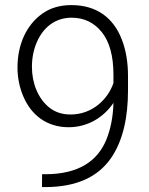

<svg xmlns="http://www.w3.org/2000/svg" viewBox="-20 -741 595 766"><path d="M147.5 5.4H160.2C288.6 5.4 372.1 -37.6 421.9 -108.9C471.7 -180.2 490.7 -275.4 490.7 -380.9V-437C490.7 -492.2 482.4 -541.5 465.8 -584C432.6 -669.4 366.2 -720.7 264.6 -720.7C219.7 -720.7 181.2 -709.5 149.4 -687C85 -641.6 49.8 -563 49.8 -471.7C49.8 -431.2 57.6 -392.6 73.2 -356C104 -283.2 165.5 -233.4 253.9 -233.4C329.6 -233.4 393.6 -272.5 432.6 -330.6C431.2 -276.4 421.9 -228 404.8 -185.1C370.1 -99.1 294.4 -45.9 160.2 -45.9H147.9ZM107.4 -474.1C107.4 -509.3 113.8 -542 126.5 -571.8C151.9 -631.3 199.7 -670.4 265.6 -670.4C314.9 -670.4 355 -651.4 386.2 -612.8C417 -574.2 432.6 -517.6 432.6 -442.9V-409.7C411.1 -346.7 350.1 -284.2 261.2 -284.2C228 -284.2 200.2 -293.5 177.2 -311.5C131.3 -348.1 107.4 -409.7 107.4 -474.1Z"/></svg>

Font: Vazirmatn ExtraLight
Style: Regular
Weight: 200
Designer: Saber Rastikerdar
Foundry: Saber Rastikerdar
Version: Version 33.003